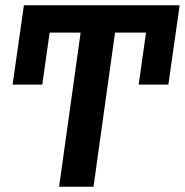

<svg xmlns="http://www.w3.org/2000/svg" viewBox="-20 -711 704 731"><path d="M287 -587H169L141 -389H28L71 -691H664L621 -389H508L536 -587H418L336 0H205Z"/></svg>

Font: FiraGO Medium
Style: Italic
Weight: 500
Italic angle: -8°
Designer: bBox Type GmbH
Foundry: bBox Type GmbH
Version: Version 1.001